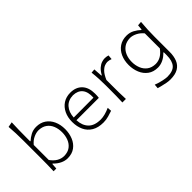

<svg xmlns="http://www.w3.org/2000/svg" viewBox="-55 -1414 2277 2277"><g transform="rotate(-45 1083.5 -275.5)"><path d="M324.2 10.3Q280.8 10.3 236.6 -10.7Q192.4 -31.7 154.3 -71.8H147.5L142.1 0H96.7Q99.1 -57.1 99.9 -110.1Q100.6 -163.1 100.6 -226.1V-507.8Q100.6 -573.2 98.4 -633.3Q96.2 -693.4 91.3 -749.5L156.2 -761.7Q153.3 -698.7 152.1 -636.5Q150.9 -574.2 150.9 -507.8V-447.3H158.2Q187 -474.1 228.5 -496.8Q270 -519.5 322.3 -519.5Q393.1 -519.5 443.6 -485.1Q494.1 -450.7 521 -391.1Q547.9 -331.5 547.9 -255.9Q547.9 -184.6 522.9 -123.8Q498 -63 448.2 -26.4Q398.4 10.3 324.2 10.3ZM314.5 -38.6Q378.4 -40 418.2 -70.6Q458 -101.1 476.8 -150.1Q495.6 -199.2 495.6 -255.9Q495.6 -315.4 475.8 -363.5Q456.1 -411.6 415.5 -440.4Q375 -469.2 312.5 -470.7Q272.5 -470.2 229 -449.7Q185.5 -429.2 150.9 -387.2V-134.8Q219.2 -39.6 314.5 -38.6Z M924.3 10.3Q836.9 10.3 779.3 -24.4Q721.7 -59.1 693.6 -119.6Q665.5 -180.2 665.5 -257.8Q665.5 -334 693.8 -393.1Q722.2 -452.1 773.9 -485.8Q825.7 -519.5 895.5 -519.5Q988.3 -519.5 1042 -463.4Q1095.7 -407.2 1095.7 -304.2Q1095.7 -284.7 1095 -268.3Q1094.2 -252 1091.8 -236.3H716.3Q720.2 -145 771.7 -91.6Q823.2 -38.1 927.7 -38.1Q960.4 -38.1 1001 -48.6Q1041.5 -59.1 1082.5 -78.1L1085.9 -24.9Q1056.2 -15.1 1013.9 -2.4Q971.7 10.3 924.3 10.3ZM1047.9 -282.7Q1053.7 -375.5 1014.6 -424.1Q975.6 -472.7 896.5 -475.1Q814 -473.1 767.1 -419.9Q720.2 -366.7 716.3 -281.7Z M1250.5 0Q1252.9 -57.1 1253.7 -110.1Q1254.4 -163.1 1254.4 -226.1V-277.3Q1254.4 -332.5 1251.7 -391.6Q1249 -450.7 1242.2 -508.3L1292.5 -512.2L1299.8 -401.4H1306.6Q1333 -450.2 1362.8 -475.6Q1392.6 -501 1421.1 -510.3Q1449.7 -519.5 1471.7 -519.5Q1487.3 -519.5 1501.5 -517.1Q1515.6 -514.6 1528.8 -510.7L1523.9 -454.1Q1509.3 -459.5 1493.7 -463.1Q1478 -466.8 1464.8 -466.8Q1446.3 -466.8 1419.7 -457.8Q1393.1 -448.7 1363.3 -418.2Q1333.5 -387.7 1305.2 -322.8V-224.6Q1305.2 -162.6 1305.9 -109.9Q1306.6 -57.1 1309.6 0Z M1845.7 210.9Q1818.4 210.9 1784.9 204.8Q1751.5 198.7 1720 190.4Q1688.5 182.1 1666.5 176.3L1670.9 122.1Q1725.1 143.1 1773.4 152.8Q1821.8 162.6 1842.8 162.6Q1939.9 162.6 1979.2 115.7Q2018.6 68.8 2018.6 -23.9V-74.2H2011.2Q1974.1 -34.7 1930.4 -14.2Q1886.7 6.3 1843.3 6.3Q1768.1 6.3 1717.8 -30.8Q1667.5 -67.9 1642.1 -128.9Q1616.7 -189.9 1616.7 -261.7Q1616.7 -337.4 1643.8 -397.2Q1670.9 -457 1721.9 -491.7Q1772.9 -526.4 1844.7 -526.4Q1898.9 -526.4 1942.1 -502.7Q1985.4 -479 2015.6 -450.2H2022.9L2029.3 -515.6L2082.5 -519.5Q2076.7 -460 2074 -399.2Q2071.3 -338.4 2071.3 -281.2V-27.3Q2071.3 44.4 2049.8 98.1Q2028.3 151.9 1979 181.4Q1929.7 210.9 1845.7 210.9ZM1853.5 -43Q1949.2 -43.9 2018.1 -139.6V-391.6Q1983.4 -433.6 1939.7 -455.3Q1896 -477.1 1855.5 -477.5Q1793 -476.1 1751.5 -446.5Q1710 -417 1689.5 -368.4Q1668.9 -319.8 1668.9 -260.7Q1668.9 -204.1 1688.5 -154.8Q1708 -105.5 1748.8 -75Q1789.6 -44.4 1853.5 -43Z"/></g></svg>

Font: Pinar DS1 Light
Style: Regular
Weight: 300
Designer: Amin Abedi
Version: Version 3.000